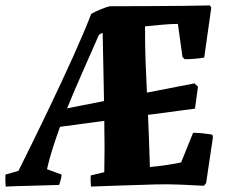

<svg xmlns="http://www.w3.org/2000/svg" viewBox="-29 -681 847 707"><path d="M-8 6Q-10 -16 -9 -38L39 -52Q96 -166 147.5 -273.5Q199 -381 240.5 -473Q282 -565 307 -630Q321 -638 341.5 -646.5Q362 -655 375 -658Q447 -658 520.5 -658.5Q594 -659 653.5 -659.5Q713 -660 744 -661L749 -653L723 -469Q687 -463 651 -463L643 -471L626 -593Q599 -593 563 -589.5Q527 -586 505 -584Q505 -512 507 -455.5Q509 -399 512 -340L687 -374L700 -362L689 -281L516 -258Q518 -218 519.5 -171Q521 -124 523 -66Q556 -69 588.5 -74Q621 -79 638 -83L682 -192Q700 -192 718 -190Q736 -188 753 -185L755 -175L730 -7L722 3Q685 1 639 -1Q593 -3 547 -2Q481 0 419.5 2Q358 4 306 6Q304 -15 305 -35L355 -47Q356 -89 356 -137Q356 -185 355 -236L192 -214Q176 -170 163.5 -130Q151 -90 144 -58L198 -38Q196 -20 189 0Q133 2 84 3Q35 4 -8 6ZM335 -552Q306 -486 275.5 -417Q245 -348 218 -282L354 -309Q353 -375 351.5 -439.5Q350 -504 349 -560Q346 -559 342 -557Q338 -555 335 -552Z"/></svg>

Font: Albura ExtraBold
Style: Italic
Weight: 758
Italic angle: -7°
Designer: Mercedes Jáuregui
Foundry: Omnibus-Type Team
Version: Version 1.000; ttfautohint (v1.8.3)